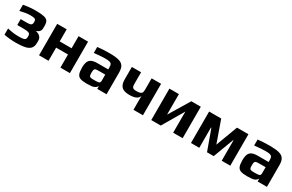

<svg xmlns="http://www.w3.org/2000/svg" viewBox="124 -1521 3888 2559"><g transform="rotate(30 2067.5 -242.0)"><path d="M28 -7V-103Q87 -90 124 -85.5Q161 -81 197 -81Q244 -81 268 -85Q292 -89 302 -100.5Q312 -112 312 -134V-154Q312 -183 289.5 -193.5Q267 -204 209 -204H111V-295H209Q255 -295 270.5 -307Q286 -319 286 -346V-355Q286 -375 279.5 -385Q273 -395 254.5 -399.5Q236 -404 197 -404Q160 -404 127.5 -398.5Q95 -393 41 -380V-476Q139 -494 229 -494Q313 -494 356 -484Q399 -474 415.5 -450.5Q432 -427 432 -382V-340Q432 -310 415 -290Q398 -270 370 -263V-258Q412 -249 435 -224.5Q458 -200 458 -168V-127Q458 -74 431.5 -44Q405 -14 350.5 -2Q296 10 207 10Q118 10 28 -7Z M564 -484H710V-298H893V-484H1039V0H893V-202H710V0H564Z M1142 -145Q1142 -203 1156.5 -236Q1171 -269 1203.5 -283.5Q1236 -298 1293 -298H1457V-331Q1457 -362 1448.5 -377Q1440 -392 1417.5 -398Q1395 -404 1350 -404Q1288 -404 1180 -392V-484Q1259 -494 1365 -494Q1458 -494 1508.5 -480Q1559 -466 1581 -432Q1603 -398 1603 -333V0H1460V-44Q1443 -15 1414 -3Q1385 10 1304 10Q1236 10 1202.5 -2.5Q1169 -15 1155.5 -47.5Q1142 -80 1142 -145ZM1424 -84Q1438 -86 1443.5 -90Q1449 -94 1453 -103Q1457 -110 1457 -124V-218H1357Q1323 -218 1309 -213.5Q1295 -209 1290 -195.5Q1285 -182 1285 -148Q1285 -115 1290 -102Q1295 -89 1309.5 -85Q1324 -81 1361 -81Q1405 -81 1424 -84Z M2017 -214Q1997 -144 1869 -144Q1783 -144 1748 -180.5Q1713 -217 1713 -291V-484H1855V-313Q1855 -283 1859 -267Q1863 -251 1877.5 -243Q1892 -235 1923 -235Q1966 -235 1986 -243.5Q2006 -252 2011.5 -268Q2017 -284 2017 -316V-484H2163V0H2017Z M2291 -484H2437V-168L2628 -484H2774V0H2628V-325L2437 0H2291Z M2902 -484H3088L3206 -150L3331 -484H3507V0H3375V-312H3369L3252 0H3149L3036 -312H3030V0H2902Z M3610 -145Q3610 -203 3624.5 -236Q3639 -269 3671.5 -283.5Q3704 -298 3761 -298H3925V-331Q3925 -362 3916.5 -377Q3908 -392 3885.5 -398Q3863 -404 3818 -404Q3756 -404 3648 -392V-484Q3727 -494 3833 -494Q3926 -494 3976.5 -480Q4027 -466 4049 -432Q4071 -398 4071 -333V0H3928V-44Q3911 -15 3882 -3Q3853 10 3772 10Q3704 10 3670.5 -2.5Q3637 -15 3623.5 -47.5Q3610 -80 3610 -145ZM3892 -84Q3906 -86 3911.5 -90Q3917 -94 3921 -103Q3925 -110 3925 -124V-218H3825Q3791 -218 3777 -213.5Q3763 -209 3758 -195.5Q3753 -182 3753 -148Q3753 -115 3758 -102Q3763 -89 3777.5 -85Q3792 -81 3829 -81Q3873 -81 3892 -84Z"/></g></svg>

Font: Play
Style: Bold
Weight: 700
Designer: Jonas Hecksher (Cyrillic expansion: Cyreal)
Foundry: Jonas Hecksher, Playtype, e-types AS
Version: Version 2.101; ttfautohint (v1.5.65-e2d9)